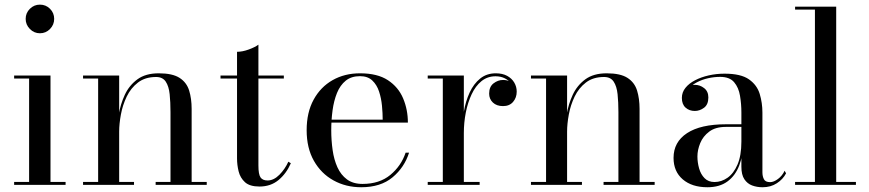

<svg xmlns="http://www.w3.org/2000/svg" viewBox="-20 -778 3656 808"><path d="M148 -638Q123.5 -638 105.8 -656Q88 -674 88 -698.5Q88 -723.5 105.8 -741Q123.5 -758.5 148 -758.5Q173 -758.5 190.5 -741Q208 -723.5 208 -698.5Q208 -674 190.5 -656Q173 -638 148 -638ZM192.5 -460V-12.5H256V0H39.5V-12.5H102.5V-447.5H39.5V-460Z M481.5 -460V-12.5H544V0H329.5V-12.5H393V-447.5H329.5V-460ZM786.5 -319.5V-12.5H850V0H635V-12.5H697.5V-306Q697.5 -348 694 -381.5Q690.5 -415 677.5 -434.5Q664.5 -454 637 -454Q591 -454 560.8 -430.8Q530.5 -407.5 513.2 -371.5Q496 -335.5 488.8 -296.2Q481.5 -257 481.5 -224L473 -220.5Q473 -254.5 480 -297Q487 -339.5 505.2 -379Q523.5 -418.5 558 -444Q592.5 -469.5 648 -469.5Q706 -469.5 735.8 -450.2Q765.5 -431 776 -397Q786.5 -363 786.5 -319.5Z M1072 7Q1031 7 1011 -11.2Q991 -29.5 984.2 -56.8Q977.5 -84 977.5 -111.5V-560Q1000 -560 1026.2 -569.5Q1052.5 -579 1067.5 -590V-81.5Q1067.5 -44 1076.5 -31.2Q1085.5 -18.5 1106 -18.5Q1132 -18.5 1155.8 -42.5Q1179.5 -66.5 1193.5 -97.5L1204 -91Q1185 -47.5 1152 -20.2Q1119 7 1072 7ZM908 -447.5V-460H1174.5V-447.5Z M1500 10Q1435.5 10 1383.5 -18.8Q1331.5 -47.5 1301 -101.2Q1270.5 -155 1270.5 -230Q1270.5 -305 1299.8 -358.5Q1329 -412 1379.8 -440.8Q1430.5 -469.5 1495 -469.5Q1568.5 -469.5 1612.5 -440.5Q1656.5 -411.5 1676.5 -364Q1696.5 -316.5 1696.5 -262H1337.5V-274.5H1590.5Q1590.5 -301 1587.5 -332.8Q1584.5 -364.5 1575.2 -392.8Q1566 -421 1546.8 -439.2Q1527.5 -457.5 1495 -457.5Q1458.5 -457.5 1435 -438.5Q1411.5 -419.5 1398.2 -386.8Q1385 -354 1379.5 -313.5Q1374 -273 1374 -230Q1374 -187 1379.8 -146.5Q1385.5 -106 1400 -74Q1414.5 -42 1440.2 -23Q1466 -4 1505.5 -4Q1577 -4 1622.8 -42Q1668.5 -80 1687 -135.5H1701.5Q1682 -73.5 1632 -31.8Q1582 10 1500 10Z M1924.5 -218Q1924.5 -263 1932 -307.5Q1939.5 -352 1956.5 -388.8Q1973.5 -425.5 2000.8 -447.5Q2028 -469.5 2066.5 -469.5Q2094.5 -469.5 2114.2 -458.8Q2134 -448 2144.2 -430.5Q2154.5 -413 2154.5 -392.5Q2154.5 -367 2139.2 -349.2Q2124 -331.5 2097 -331.5Q2070 -331.5 2054.2 -346.5Q2038.5 -361.5 2038.5 -384Q2038.5 -413 2057 -427.2Q2075.5 -441.5 2097 -441.5Q2113 -441.5 2126 -435Q2139 -428.5 2146.5 -417.2Q2154 -406 2154 -392.5H2141.5Q2141.5 -410.5 2131.8 -425Q2122 -439.5 2104.8 -448.2Q2087.5 -457 2065.5 -457Q2031.5 -457 2006.2 -436.5Q1981 -416 1964.8 -381.2Q1948.5 -346.5 1940.2 -304.2Q1932 -262 1932 -218ZM1932 -460V-12.5H1998.5V0H1780V-12.5H1843.5V-447.5H1780V-460Z M2366.5 -460V-12.5H2429V0H2214.5V-12.5H2278V-447.5H2214.5V-460ZM2671.5 -319.5V-12.5H2735V0H2520V-12.5H2582.5V-306Q2582.5 -348 2579 -381.5Q2575.5 -415 2562.5 -434.5Q2549.5 -454 2522 -454Q2476 -454 2445.8 -430.8Q2415.5 -407.5 2398.2 -371.5Q2381 -335.5 2373.8 -296.2Q2366.5 -257 2366.5 -224L2358 -220.5Q2358 -254.5 2365 -297Q2372 -339.5 2390.2 -379Q2408.5 -418.5 2443 -444Q2477.5 -469.5 2533 -469.5Q2591 -469.5 2620.8 -450.2Q2650.5 -431 2661 -397Q2671.5 -363 2671.5 -319.5Z M3189 10Q3165.5 10 3145.2 2.5Q3125 -5 3112.5 -23.8Q3100 -42.5 3100 -76.5V-304.5Q3100 -340.5 3094.2 -375Q3088.5 -409.5 3069.5 -432Q3050.5 -454.5 3010.5 -454.5Q2985.5 -454.5 2960 -448.8Q2934.5 -443 2913 -431.8Q2891.5 -420.5 2878.2 -404Q2865 -387.5 2865 -366H2850.5Q2850.5 -391.5 2867.2 -406.2Q2884 -421 2904 -421Q2925.5 -421 2943.2 -407.2Q2961 -393.5 2961 -368Q2961 -338 2942.8 -324.5Q2924.5 -311 2904 -311Q2881 -311 2865.2 -325Q2849.5 -339 2849.5 -366Q2849.5 -389.5 2864.5 -408.2Q2879.5 -427 2905 -440.2Q2930.5 -453.5 2962.8 -460.8Q2995 -468 3029 -468Q3098 -468 3132 -444Q3166 -420 3177.2 -382.5Q3188.5 -345 3188.5 -304.5V-53Q3188.5 -36 3194.8 -23.8Q3201 -11.5 3221 -11.5Q3236 -11.5 3254 -24.8Q3272 -38 3282 -59.5L3288 -48.5Q3275 -23.5 3249.2 -6.8Q3223.5 10 3189 10ZM2957 10Q2892 10 2853.2 -23.2Q2814.5 -56.5 2814.5 -113.5Q2814.5 -180.5 2871.5 -217.8Q2928.5 -255 3035 -255H3146.5V-244H3035Q2991 -244 2964.8 -224.2Q2938.5 -204.5 2926.8 -175.8Q2915 -147 2915 -119.5Q2915 -94.5 2922 -69.5Q2929 -44.5 2945 -28.2Q2961 -12 2987 -12Q3016 -12 3041.8 -30Q3067.5 -48 3083.8 -85.8Q3100 -123.5 3100 -182H3107.5Q3107.5 -125 3091 -81.8Q3074.5 -38.5 3041.2 -14.2Q3008 10 2957 10Z M3499 -750V-12.5H3582V0H3326V-12.5H3409.5V-737.5H3326V-750Z"/></svg>

Font: Bodoni Moda 18pt
Style: Regular
Weight: 400
Designer: Owen Earl
Foundry: indestructible type
Version: Version 2.005